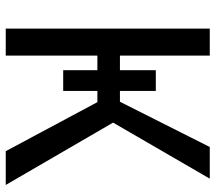

<svg xmlns="http://www.w3.org/2000/svg" viewBox="-61 -690 751 669"><g transform="rotate(90 314.5 -355.5)"><path d="M602.5 -710.9 407.2 -374 624.5 0H506.8L335.9 -319.3H296.9V-200.2H224.6V-319.3H173.8V0H79.6V-710.9H173.8V-397.9H224.6V-522.9H296.9V-397.9H334.5L492.2 -710.9Z"/></g></svg>

Font: RobotoInd
Style: Regular
Weight: 400
Designer: Google
Version: Version 2.001101; 2014